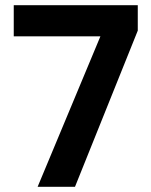

<svg xmlns="http://www.w3.org/2000/svg" viewBox="-20 -720 583 740"><path d="M125 0 367 -580H33V-700H511V-602L269 0Z"/></svg>

Font: DM Sans 10pt ExtraBold
Style: Regular
Weight: 800
Version: Version 4.004;gftools[0.9.30]